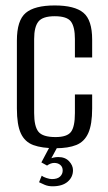

<svg xmlns="http://www.w3.org/2000/svg" viewBox="-20 -524 387 690"><path d="M180.2 8.7Q130.7 8.7 99.9 -2.6Q69.1 -14 54.9 -44.7Q40.7 -75.5 40.7 -134V-378Q40.7 -450.8 72.5 -477.6Q104.3 -504.4 176.6 -504.4Q248.2 -504.4 279.7 -478.2Q311.2 -452 311.2 -381.5V-317.5H249.2V-383.7Q249.2 -427.1 235.1 -446.4Q220.9 -465.7 176.6 -465.7Q133.3 -465.7 118 -446.4Q102.7 -427.1 102.7 -383.7V-117.7Q102.7 -70.1 118 -50.8Q133.3 -31.4 179.5 -31.4Q220.9 -31.4 235.1 -50Q249.2 -68.7 249.2 -117.7V-184.5H311.2V-134.2Q311.2 -76.9 297.3 -45.8Q283.4 -14.7 254.4 -3Q225.3 8.7 180.2 8.7ZM168.9 145.5Q153.3 145.5 140.7 140.2Q128.1 134.9 120.4 130.9L129.9 107.4Q135.5 112 147.2 115.8Q159 119.6 166.2 119.6Q186.3 119.6 195.8 110.6Q205.3 101.6 205.3 88.9Q205.3 75.9 196.7 68.7Q188.2 61.5 174.8 61.5Q168 61.5 161.3 64.2Q154.6 66.9 149.1 71L128.7 59.7L160.4 0H188.7L161.2 50.9L155.7 49Q162.4 44.6 171.3 42.5Q180.2 40.4 189.3 40.4Q214.3 40.4 228.3 55.5Q242.3 70.6 242.3 87.6Q242.3 112.6 223.1 129.1Q204 145.5 168.9 145.5Z"/></svg>

Font: Alumni Sans Thin
Style: Regular
Weight: 100
Designer: Robert E. Leuschke
Foundry: Robert E. Leuschke
Version: Version 1.018